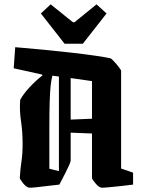

<svg xmlns="http://www.w3.org/2000/svg" viewBox="-20 -852 659 883"><path d="M73 -393Q87 -419 114.5 -449Q142 -479 175 -505L174 -509L43 -538L50 -635Q111 -630 178 -623.5Q245 -617 307 -610Q369 -603 417 -596Q465 -589 487 -584Q491 -584 503 -571Q515 -558 526 -544Q537 -530 537 -526V-77L592 -58V-3Q570 0 537.5 3.5Q505 7 478 9.5Q451 12 445 11Q432 7 418.5 -9.5Q405 -26 403 -33V-238L305 -242V-114Q305 -108 298 -92.5Q291 -77 281 -57L253 -3Q231 -1 200 3Q169 7 144 9.5Q119 12 113 11Q100 8 86.5 -9Q73 -26 71 -33Q73 -72 78.5 -108Q84 -144 84 -191Q84 -246 76.5 -295.5Q69 -345 73 -393ZM207 -76 251 -65V-500L221 -504Q216 -486 213 -458.5Q210 -431 208.5 -384.5Q207 -338 207 -263.5Q207 -189 207 -76ZM403 -479 305 -493V-302L403 -306ZM277 -651 168 -790 213 -832 315 -750H323L424 -832L470 -790L361 -651Z"/></svg>

Font: Grenze Gotisch
Style: Bold
Weight: 700
Designer: Renata Polastri
Foundry: Omnibus-Type
Version: Version 1.001